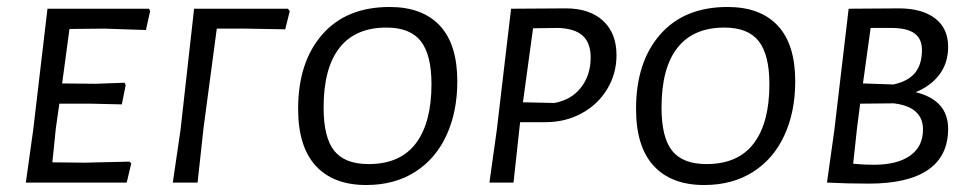

<svg xmlns="http://www.w3.org/2000/svg" viewBox="-20 -523 2787 550"><path d="M179 -440 158 -284 254 -283 337 -286 340 -279 329 -224 240 -226H150L140 -156L130 -58L223 -57L351 -60L356 -55L343 0H54L75 -150L116 -498H407L410 -491L398 -437L279 -441Z M810 -491 797 -439 686 -441H601L563 -156L546 0H475L497 -150L536 -498H805Z M1290 -290Q1290 -203 1259 -135.5Q1228 -68 1169 -30.5Q1110 7 1029 7Q935 7 884.5 -48Q834 -103 834 -211Q834 -345 903 -424Q972 -503 1096 -503Q1190 -503 1240 -449.5Q1290 -396 1290 -290ZM907 -215Q907 -129 937.5 -91Q968 -53 1036 -53Q1126 -53 1171 -112Q1216 -171 1216 -282Q1216 -366 1185.5 -405Q1155 -444 1087 -444Q998 -444 952.5 -386Q907 -328 907 -215Z M1746 -365Q1746 -312 1719.5 -268Q1693 -224 1646.5 -198.5Q1600 -173 1542 -173H1470L1468 -156L1451 0H1382L1403 -150L1444 -498L1601 -499Q1669 -499 1707.5 -463.5Q1746 -428 1746 -365ZM1672 -358Q1672 -400 1649.5 -420.5Q1627 -441 1580 -443L1507 -442L1478 -230L1568 -228Q1617 -237 1644.5 -272.5Q1672 -308 1672 -358Z M2258 -290Q2258 -203 2227 -135.5Q2196 -68 2137 -30.5Q2078 7 1997 7Q1903 7 1852.5 -48Q1802 -103 1802 -211Q1802 -345 1871 -424Q1940 -503 2064 -503Q2158 -503 2208 -449.5Q2258 -396 2258 -290ZM1875 -215Q1875 -129 1905.5 -91Q1936 -53 2004 -53Q2094 -53 2139 -112Q2184 -171 2184 -282Q2184 -366 2153.5 -405Q2123 -444 2055 -444Q1966 -444 1920.5 -386Q1875 -328 1875 -215Z M2696 -154Q2696 -76 2638.5 -36.5Q2581 3 2469 3Q2405 3 2349 0L2370 -150L2411 -498L2555 -499Q2621 -499 2658.5 -470.5Q2696 -442 2696 -389Q2696 -343 2671.5 -310Q2647 -277 2603 -259Q2696 -236 2696 -154ZM2532 -443H2474L2452 -284L2539 -281Q2581 -290 2601 -314Q2621 -338 2621 -380Q2621 -412 2599.5 -427.5Q2578 -443 2532 -443ZM2624 -152Q2624 -217 2540 -227L2444 -226L2435 -156L2424 -54Q2454 -51 2483 -51Q2550 -51 2587 -77Q2624 -103 2624 -152Z"/></svg>

Font: Alegreya Sans SC
Style: Italic
Weight: 400
Italic angle: -7°
Designer: Juan Pablo del Peral
Foundry: Huerta Tipografica
Version: Version 2.008; ttfautohint (v1.6)